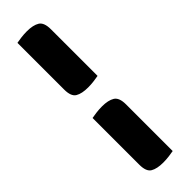

<svg xmlns="http://www.w3.org/2000/svg" viewBox="-289 -689 871 871"><g transform="rotate(-45 146.5 -253.5)"><path d="M216 -313Q206 -311 187 -308.5Q168 -306 149 -306Q109 -306 87 -319Q65 -332 65 -376V-676Q75 -678 94 -680.5Q113 -683 132 -683Q172 -683 194 -669.5Q216 -656 216 -612ZM216 169Q206 171 187 173.5Q168 176 149 176Q109 176 87 163Q65 150 65 106V-194Q75 -196 94 -198.5Q113 -201 132 -201Q172 -201 194 -187.5Q216 -174 216 -130Z"/></g></svg>

Font: Baloo Paaji 2 ExtraBold
Style: Regular
Weight: 800
Designer: Shuchita Grover, Noopur Datye and Ek Type
Foundry: Ek Type
Version: Version 1.640;hotconv 1.0.111;makeotfexe 2.5.65597; ttfautoh